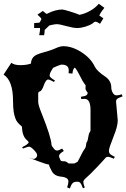

<svg xmlns="http://www.w3.org/2000/svg" viewBox="-20 -1058 686 1043"><path d="M197.8 -900.4 196.8 -905.8 195.8 -906.7Q195.8 -905.8 185.5 -905.8H165.5V-932.6Q195.3 -933.6 196.8 -937.5L201.7 -947.8Q204.6 -952.1 204.6 -955.6Q204.6 -959 183.6 -978.5L212.9 -998.5Q231 -982.4 233.9 -982.4Q236.8 -982.4 239.7 -985.4Q282.7 -1006.3 318.8 -1006.3Q325.7 -1006.3 362.1 -995.1Q398.4 -983.9 411.6 -977.5Q442.4 -983.4 470.7 -999.8Q499 -1016.1 516.6 -1037.6L546.9 -1015.6Q526.9 -991.2 519.5 -973.6Q521 -972.2 541.5 -958.5L523.4 -928.7Q509.3 -939 497.6 -940.4Q491.2 -939 482.9 -930.7Q467.3 -920.4 443.6 -913.1Q419.9 -905.8 399.2 -905.8Q378.4 -905.8 340.1 -916.3Q301.8 -926.8 291.3 -926.8Q280.8 -926.8 263.7 -923.3L247.6 -919.4L222.7 -895.5V-894.5Q222.7 -885.7 219.7 -866.7H192.9Q197.8 -892.6 197.8 -900.4ZM100.6 -258.8Q134.3 -274.4 135.7 -285.2Q134.8 -288.6 128.4 -294.9Q101.6 -315.4 99.6 -365.2Q99.6 -370.1 96.7 -373Q71.8 -392.1 64.2 -413.1Q56.6 -434.1 54.2 -451.7Q50.8 -476.1 50.8 -509.8Q50.8 -620.1 -0.5 -652.8L41.5 -716.8Q57.6 -704.1 91.1 -704.1Q124.5 -704.1 148.4 -712.9Q149.4 -746.6 179.2 -760.7Q193.4 -767.1 208 -771Q255.4 -783.7 281 -795.4Q306.6 -807.1 323.7 -807.1Q371.6 -807.1 422.9 -774.2Q474.1 -741.2 495.6 -694.8Q508.3 -670.9 549.3 -643.6Q584.5 -620.6 584.5 -583Q584.5 -568.8 592.3 -554.4Q600.1 -540 613 -540Q626 -540 641.6 -545.9L645.5 -534.2Q623.5 -526.9 616.9 -521.2Q610.4 -515.6 610.4 -506.8L619.6 -403.8Q619.6 -372.1 597.7 -318.4Q571.8 -253.4 571.8 -240.5Q571.8 -227.5 578.1 -221.4Q584.5 -215.3 603.5 -206.1L598.6 -195.8Q576.2 -206.1 567.1 -206.1Q558.1 -206.1 554 -201.2Q549.8 -196.3 536.9 -182.1Q523.9 -168 520.5 -164.3Q517.1 -160.6 505.9 -148.9Q494.6 -137.2 489 -131.6Q483.4 -126 474.1 -116.2Q461.9 -104 447.3 -91.3Q432.6 -78.6 432.6 -69.6Q432.6 -60.5 440.4 -39.1L430.7 -35.2Q421.9 -58.6 416.3 -64.7Q410.6 -70.8 400.4 -70.8H397.5Q383.8 -70.8 375.7 -64.2Q367.7 -57.6 359.4 -34.2L344.7 -40Q351.6 -60.1 351.6 -72.3Q351.6 -84.5 340.3 -90.8Q329.1 -97.2 314.9 -98.1Q275.4 -101.1 261.7 -127.9Q260.7 -130.4 256.8 -137.7Q248.5 -150.9 245.6 -164.1Q228.5 -166.5 189 -181.6Q149.4 -196.8 132.3 -203.1L151.4 -196.8Q157.2 -194.8 163.3 -194.8Q169.4 -194.8 175.5 -200.7Q181.6 -206.5 181.6 -216.1Q181.6 -225.6 164.3 -243.4Q147 -261.2 138.4 -261.2Q129.9 -261.2 104.5 -251ZM196.8 -561Q187.5 -561 187.5 -548.8V-504.9Q187.5 -487.8 205.1 -444.8Q257.8 -313.5 259.8 -272Q259.8 -269 261.7 -265.1L272.5 -251Q280.3 -240.2 289.6 -240.2Q298.8 -240.2 317.4 -251L326.7 -237.8Q300.8 -222.7 300.8 -210.9Q300.8 -204.6 303 -200.9Q305.2 -197.3 306.2 -194.3Q307.1 -191.4 307.4 -190.2Q307.6 -189 308.8 -187Q310.1 -185.1 311.5 -184.6Q315.9 -182.1 320.3 -182.1H326.7Q337.4 -182.1 344.7 -176Q352.1 -169.9 353.5 -169.9H380.4Q384.8 -169.9 385.7 -170.9L401.4 -179.2Q402.3 -179.7 409.2 -193.4Q432.6 -240.7 439.5 -248.5Q446.3 -256.3 447.5 -271Q448.7 -285.6 453.6 -289.1Q457 -295.9 459.7 -314.5Q462.4 -333 467 -339.4Q471.7 -345.7 471.7 -349.1V-460Q471.7 -521 439.5 -521Q428.7 -521 421.4 -520L419.4 -532.2Q442.4 -535.6 449 -540.3Q455.6 -544.9 456.5 -554.2Q455.6 -556.6 450 -563Q444.3 -569.3 444.3 -578.1L445.3 -591.8Q445.3 -596.2 438 -604.2Q430.7 -612.3 414.8 -644.8Q398.9 -677.2 386.7 -690.9Q376 -685.1 373.5 -658.2L352.5 -660.2Q353.5 -665 353.5 -675.8Q353.5 -707 314.5 -707Q310.1 -707 289.8 -699Q269.5 -690.9 268.3 -689.5Q267.1 -688 262.7 -680.2L255.9 -668.5Q249.5 -656.7 249.5 -647Q249.5 -637.2 278.3 -621.1L273.4 -612.8Q249 -626 241.9 -626Q234.9 -626 228.8 -616.9Q222.7 -607.9 218.8 -596.7Q208.5 -565.9 196.8 -561ZM117.7 -209 129.4 -204.1ZM129.4 -204.1Q131.3 -204.1 132.3 -203.1Z"/></svg>

Font: Eater Caps
Style: Regular
Weight: 400
Version: Version 001.002